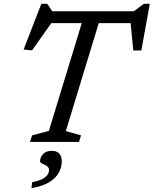

<svg xmlns="http://www.w3.org/2000/svg" viewBox="-20 -748 810 1012"><path d="M695 -626H212L261 -641L149 -482.5L104.5 -487L198 -728H229L262 -679L218.5 -688.5H724.5L672 -679L738.5 -728H769.5L725 -482H682.5L667 -640.5ZM420.5 -657.5H510L327 -57L407 -34.5L396.5 0H138.5L149 -34.5L237.5 -58ZM191 102Q191 83 206.2 65Q221.5 47 255 47Q277 47 291.2 60.2Q305.5 73.5 305.5 102Q305.5 132.5 290.5 161Q275.5 189.5 240.8 211.5Q206 233.5 146 243.5L149.5 212.5Q186 205 205 194.5Q224 184 231.2 172Q238.5 160 238.5 148.5Q238.5 135 226.8 127.5Q215 120 203 114.5Q191 109 191 102Z"/></svg>

Font: Newsreader 12pt
Style: Italic
Weight: 400
Italic angle: -17°
Version: Version 1.003